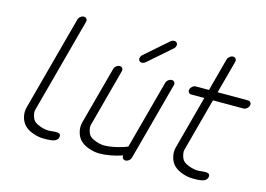

<svg xmlns="http://www.w3.org/2000/svg" viewBox="-100 -961 1593 1152"><g transform="rotate(15 696.0 -384.5)"><path d="M260.5 -54Q266.6 -54 275.1 -54.7Q283.7 -55.4 290.5 -56.2Q297.4 -56.9 305.1 -57.3Q312.7 -57.6 318.2 -56.8Q323.7 -55.9 328.2 -53.7Q332.8 -51.5 334.7 -46.8Q336.7 -42 335.9 -34.9Q335.2 -27.6 331.4 -22Q327.6 -16.4 323.1 -12.7Q318.6 -9 310.5 -6.5Q302.5 -3.9 296.5 -2.7Q290.5 -1.5 280.3 -0.9Q270 -0.2 264.6 -0.1Q259.3 0 249.3 0Q247.1 0 246.1 0Q212.9 0 179.4 -12Q146 -23.9 126.7 -43Q106.9 -62.5 99 -93.4Q91.1 -124.3 98.9 -153.8L256.6 -742.2Q259.5 -753.2 269.7 -761.2Q279.8 -769.3 290.8 -769.3Q301.8 -769.3 307.6 -761.2Q313.5 -753.2 310.5 -742.2L152.8 -153.8Q148.9 -139.9 154.5 -118.2Q160.2 -96.4 171.4 -85.2Q183.1 -73.5 210.7 -63.7Q238.3 -54 260.5 -54Z M594.5 -511.5 498.8 -153.8Q494.9 -139.9 500.5 -118.2Q506.1 -96.4 517.3 -85.2Q529.1 -73.5 556.6 -63.7Q584.2 -54 606.4 -54Q637.5 -54 679 -63.4Q720.5 -72.8 749.5 -85.4L863.8 -511.5Q866.7 -522.5 876.8 -530.5Q887 -538.6 897.9 -538.6Q908.9 -538.6 914.8 -530.5Q920.7 -522.5 917.7 -511.5L799.8 -71.8Q799.6 -71.3 799.3 -70.2Q799.1 -69.1 798.8 -68.6L787.8 -26.9Q784.9 -15.9 774.8 -7.9Q764.6 0 753.7 0Q742.9 0 737.1 -7.7Q731.2 -15.4 733.6 -26.1Q699.5 -13.9 661.7 -7Q624 0 592 0Q558.8 0 525.4 -12Q491.9 -23.9 472.7 -43Q452.9 -62.5 444.9 -93.4Q437 -124.3 444.8 -153.8L540.8 -511.5Q543.7 -522.5 553.8 -530.5Q564 -538.6 575 -538.6Q585.9 -538.6 591.7 -530.5Q597.4 -522.5 594.5 -511.5ZM688.7 -637 829.3 -760Q838.9 -768.3 850.2 -769Q861.6 -769.8 867.9 -762.5Q874.3 -755.1 872.1 -744Q869.9 -732.9 860.4 -724.6L719.7 -601.6Q710.2 -593.3 698.7 -592.4Q687.3 -591.6 680.9 -598.9Q674.6 -606.2 676.9 -617.4Q679.2 -628.7 688.7 -637Z M1187.3 -54Q1193.4 -54 1201.9 -54.7Q1210.4 -55.4 1217.3 -56.2Q1224.1 -56.9 1231.8 -57.3Q1239.5 -57.6 1245 -56.8Q1250.5 -55.9 1255 -53.7Q1259.5 -51.5 1261.5 -46.8Q1263.4 -42 1262.7 -34.9Q1262 -27.6 1258.2 -22Q1254.4 -16.4 1249.9 -12.7Q1245.4 -9 1237.3 -6.5Q1229.2 -3.9 1223.3 -2.7Q1217.3 -1.5 1207 -0.9Q1196.8 -0.2 1191.4 -0.1Q1186 0 1176 0Q1173.8 0 1172.9 0Q1139.6 0 1106.2 -12Q1072.8 -23.9 1053.5 -43Q1033.7 -62.5 1025.8 -93.4Q1017.8 -124.3 1025.6 -153.8L1114.3 -484.6H1033.4Q1022.5 -484.6 1016.6 -492.6Q1010.7 -500.5 1013.7 -511.5Q1016.6 -522.5 1026.7 -530.5Q1036.9 -538.6 1047.9 -538.6H1128.7L1183.3 -742.2Q1186.3 -753.2 1196.3 -761.2Q1206.3 -769.3 1217.3 -769.3Q1228.3 -769.3 1234.1 -761.2Q1240 -753.2 1237.1 -742.2L1182.4 -538.6H1370.8Q1381.8 -538.6 1387.7 -530.5Q1393.6 -522.5 1390.6 -511.5Q1387.7 -500.5 1377.6 -492.6Q1367.4 -484.6 1356.4 -484.6H1168L1079.3 -153.8Q1075.7 -139.9 1081.3 -118.2Q1086.9 -96.4 1098.1 -85.2Q1109.9 -73.5 1137.5 -63.7Q1165 -54 1187.3 -54Z"/></g></svg>

Font: Tecnico
Style: FinoInclinado
Weight: 400
Italic angle: -15°
Version: Version 1.3